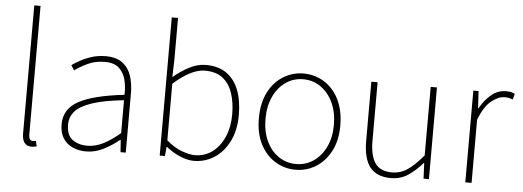

<svg xmlns="http://www.w3.org/2000/svg" viewBox="-51 -940 2992 1099"><g transform="rotate(5 1444.5 -390.5)"><path d="M159 13Q142 13 130 5.5Q118 -2 111.5 -18Q105 -34 105 -59V-794H141V-53Q141 -37 147 -28.5Q153 -20 163 -20Q166 -20 170 -20.5Q174 -21 182 -22L189 9Q182 10 176 11.5Q170 13 159 13Z M472 13Q431 13 396.5 -2Q362 -17 341 -48.5Q320 -80 320 -130Q320 -218 403 -263.5Q486 -309 664 -329Q666 -372 656.5 -412.5Q647 -453 619 -480Q591 -507 536 -507Q480 -507 435 -485Q390 -463 364 -443L346 -472Q363 -484 391.5 -500Q420 -516 457.5 -528Q495 -540 538 -540Q600 -540 635.5 -512.5Q671 -485 685.5 -440Q700 -395 700 -341V0H670L665 -70H662Q622 -37 573.5 -12Q525 13 472 13ZM475 -20Q522 -20 567 -42.5Q612 -65 664 -109V-298Q550 -286 482.5 -263.5Q415 -241 386 -208.5Q357 -176 357 -131Q357 -70 392 -45Q427 -20 475 -20Z M1092 13Q1055 13 1012.5 -5Q970 -23 933 -53H930L925 0H895V-794H931V-560L928 -454Q969 -489 1017 -514.5Q1065 -540 1114 -540Q1186 -540 1233 -506.5Q1280 -473 1303 -413Q1326 -353 1326 -271Q1326 -182 1293.5 -118Q1261 -54 1208 -20.5Q1155 13 1092 13ZM1095 -20Q1151 -20 1194.5 -52Q1238 -84 1263 -141Q1288 -198 1288 -271Q1288 -338 1270.5 -391.5Q1253 -445 1214.5 -476Q1176 -507 1111 -507Q1071 -507 1025.5 -483.5Q980 -460 931 -416V-91Q976 -52 1020 -36Q1064 -20 1095 -20Z M1676 13Q1613 13 1559.5 -19.5Q1506 -52 1474 -113.5Q1442 -175 1442 -262Q1442 -351 1474 -413Q1506 -475 1559.5 -507.5Q1613 -540 1676 -540Q1723 -540 1765.5 -521.5Q1808 -503 1840.5 -467.5Q1873 -432 1891.5 -380Q1910 -328 1910 -262Q1910 -175 1877.5 -113.5Q1845 -52 1792 -19.5Q1739 13 1676 13ZM1676 -20Q1732 -20 1776.5 -50.5Q1821 -81 1847 -135.5Q1873 -190 1873 -262Q1873 -335 1847 -390Q1821 -445 1776.5 -476Q1732 -507 1676 -507Q1620 -507 1575.5 -476Q1531 -445 1505.5 -390Q1480 -335 1480 -262Q1480 -190 1505.5 -135.5Q1531 -81 1575.5 -50.5Q1620 -20 1676 -20Z M2224 13Q2143 13 2104 -36Q2065 -85 2065 -188V-527H2101V-192Q2101 -105 2130.5 -62.5Q2160 -20 2227 -20Q2276 -20 2316.5 -47.5Q2357 -75 2406 -133V-527H2442V0H2411L2407 -90H2405Q2365 -44 2322 -15.5Q2279 13 2224 13Z M2651 0V-527H2681L2687 -428H2689Q2715 -476 2753 -508Q2791 -540 2838 -540Q2852 -540 2864 -538Q2876 -536 2889 -529L2880 -496Q2867 -501 2858 -503Q2849 -505 2833 -505Q2798 -505 2758 -473.5Q2718 -442 2687 -364V0Z"/></g></svg>

Font: Noto Sans SC Thin
Style: Regular
Weight: 100
Designer: Ryoko NISHIZUKA 西塚涼子 (kana, bopomofo & ideographs); Paul D. Hunt (Latin, Greek & Cyrillic); Sandoll Communications 산돌커뮤니
Foundry: Adobe
Version: Version 2.004-H2;hotconv 1.0.118;makeotfexe 2.5.65603